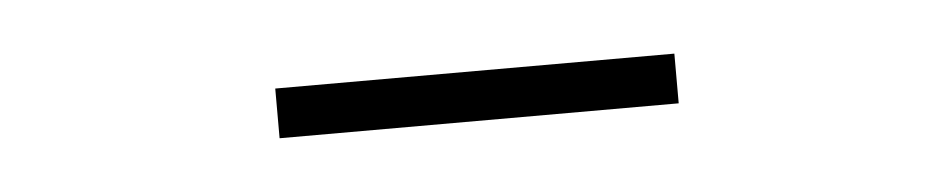

<svg xmlns="http://www.w3.org/2000/svg" viewBox="-22 -749 630 127"><g transform="rotate(-5 293.0 -685.5)"><path d="M161 -669H426V-702H161Z"/></g></svg>

Font: Source Han Sans JP ExtraLight
Style: Regular
Weight: 250
Designer: Ryoko NISHIZUKA 西塚涼子 (kana, bopomofo & ideographs); Paul D. Hunt (Latin, Greek & Cyrillic); Sandoll Communications 산돌커뮤니
Foundry: Adobe
Version: Version 2.001;hotconv 1.0.107;makeotfexe 2.5.65593